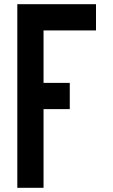

<svg xmlns="http://www.w3.org/2000/svg" viewBox="-20 -1020 540 915"><path d="M187.5 -125H62.5V-1000H437.5V-875H187.5V-625H312.5V-500H187.5Z"/></svg>

Font: Amiga Topaz Unicode Rus
Style: Regular
Weight: 400
Designer: dMG of Trueschool and Divine Stylers
Foundry: dMG of Trueschool and Divine Stylers
Version: Version 1.1